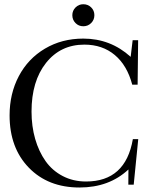

<svg xmlns="http://www.w3.org/2000/svg" viewBox="-20 -855 690 889"><path d="M314.9 -784.7Q314.9 -805.7 329.8 -820.6Q344.7 -835.4 365.7 -835.4Q387.2 -835.4 402.1 -820.8Q417 -806.2 417 -784.7Q417 -763.2 402.1 -748.3Q387.2 -733.4 365.7 -733.4Q344.2 -733.4 329.6 -748.3Q314.9 -763.2 314.9 -784.7ZM348.1 13.2Q202.6 13.2 113.5 -78.6Q24.4 -170.4 24.4 -320.8Q24.4 -421.4 67.1 -502.4Q109.9 -583.5 188.2 -629.9Q266.6 -676.3 365.7 -676.3Q491.7 -676.3 585 -591.8L594.2 -668.9H619.6L617.2 -462.9H592.3Q568.8 -552.2 511.5 -600.3Q454.1 -648.4 370.6 -648.4Q260.3 -648.4 193.1 -563.7Q126 -479 126 -338.4Q126 -270.5 142.8 -211.9Q159.7 -153.3 190.9 -109.1Q222.2 -64.9 270.5 -39.8Q318.8 -14.6 378.4 -14.6Q561.5 -14.6 595.2 -210.9H620.1L599.1 0H574.2L574.7 -70.3Q485.4 13.2 348.1 13.2Z"/></svg>

Font: Elstob 18pt
Style: Regular
Weight: 400
Designer: Peter S. Baker
Version: Version 1.015